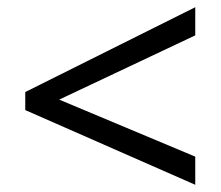

<svg xmlns="http://www.w3.org/2000/svg" viewBox="-20 -628 612 532"><path d="M521 -116 50 -323V-373L521 -608V-530L144 -352L521 -194Z"/></svg>

Font: Noto Sans Nag Mundari
Style: Regular
Weight: 400
Designer: Muthu Nedumaran
Version: Version 1.000; ttfautohint (v1.8.4.7-5d5b)